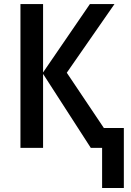

<svg xmlns="http://www.w3.org/2000/svg" viewBox="-20 -734 650 953"><path d="M548.3 -713.9 311.5 -373 495.6 -98.6H594.7V199.2H486.8V0H430.7L193.8 -367.2V0H81.5V-713.9H193.8V-374.5L426.3 -713.9Z"/></svg>

Font: Open Sans SemiCondensed SemiBold
Style: Regular
Weight: 600
Width: 4
Designer: Monotype Design Team
Foundry: Monotype Imaging Inc.
Version: Version 3.000